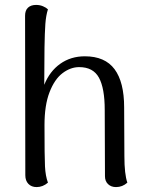

<svg xmlns="http://www.w3.org/2000/svg" viewBox="-20 -750 602 781"><path d="M498 -7Q478 11 452 11Q432 11 419.5 -1Q407 -13 407 -33L406 -303Q406 -391 382.5 -434Q359 -477 302 -477Q267 -477 234.5 -452.5Q202 -428 181.5 -375Q161 -322 161 -241Q161 -112 163 -73Q165 -34 175 -7Q154 11 129 11Q108 11 95.5 -2Q83 -15 83 -37L82 -686Q82 -708 94 -719Q106 -730 127 -730Q142 -730 155 -724.5Q168 -719 175 -712Q167 -687 164.5 -652.5Q162 -618 161 -556L160 -405Q182 -460 225 -490.5Q268 -521 325 -521Q407 -521 446 -468.5Q485 -416 485 -313L486 -114Q486 -42 498 -7Z"/></svg>

Font: Arima Madurai
Style: Regular
Weight: 400
Designer: Joana Correia and Natanael Gama
Foundry: NDISCOVER
Version: Version 1.020